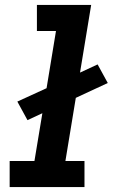

<svg xmlns="http://www.w3.org/2000/svg" viewBox="-20 -755 472 775"><path d="M19 0H321V-105H244L286 -360L415 -420L374 -495L303 -462L348 -735H129V-630H206L168 -399L50 -345L91 -270L151 -298L119 -105H19Z"/></svg>

Font: Iosevka Sparkle Oblique
Style: Bold
Weight: 700
Italic angle: -9°
Designer: Belleve Invis
Foundry: Belleve Invis
Version: Version 4.5.0; ttfautohint (v1.8.3)